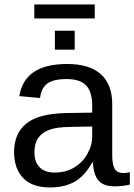

<svg xmlns="http://www.w3.org/2000/svg" viewBox="-20 -822 596 852"><path d="M202.1 9.8Q122.6 9.8 82.5 -32.2Q42.5 -74.2 42.5 -147.5Q42.5 -229.5 96.4 -273.4Q150.4 -317.4 270.5 -320.3L389.2 -322.3V-351.1Q389.2 -415.5 361.8 -443.4Q334.5 -471.2 275.9 -471.2Q216.8 -471.2 189.9 -451.2Q163.1 -431.2 157.7 -387.2L65.9 -395.5Q88.4 -538.1 277.8 -538.1Q377.4 -538.1 427.7 -492.4Q478 -446.8 478 -360.4V-132.8Q478 -93.8 488.3 -74Q498.5 -54.2 527.3 -54.2Q541 -54.2 556.2 -57.6V-2.9Q524.4 4.9 488.3 4.9Q439.5 4.9 417.2 -20.8Q395 -46.4 392.1 -101.1H389.2Q355.5 -40.5 310.8 -15.4Q266.1 9.8 202.1 9.8ZM389.2 -260.7 293 -258.8Q231.4 -258.3 199.2 -246.1Q167 -234.4 149.9 -210Q132.8 -185.5 132.8 -146Q132.8 -103 156 -79.6Q179.2 -56.2 222.2 -56.2Q271 -56.2 308.1 -78.1Q345.7 -100.1 367.4 -138.4Q389.2 -176.8 389.2 -217.3ZM311.5 -685.5V-601.6H223.6V-685.5ZM132.3 -802.2H400.4V-740.2H132.3Z"/></svg>

Font: Arimo
Style: Regular
Weight: 400
Designer: Steve Matteson
Foundry: Monotype Imaging Inc.
Version: Version 1.33